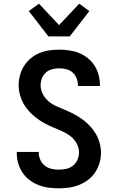

<svg xmlns="http://www.w3.org/2000/svg" viewBox="-20 -1012 640 1040"><path d="M299 8Q271 8 243.5 4.5Q216 1 190 -9Q164 -19 141 -36Q118 -53 102.5 -76Q87 -99 79 -126Q71 -153 71 -181V-189H190V-185Q190 -165 198.5 -146Q207 -127 223 -114.5Q239 -102 259 -97.5Q279 -93 299 -93Q319 -93 339 -97.5Q359 -102 375 -114.5Q391 -127 399.5 -146.5Q408 -166 408 -186Q408 -212 395 -235.5Q382 -259 361 -275Q340 -291 316 -301.5Q292 -312 268 -322Q244 -332 221 -344.5Q198 -357 177 -373Q156 -389 138 -408.5Q120 -428 107.5 -450.5Q95 -473 88 -498.5Q81 -524 81 -551Q81 -578 88.5 -605Q96 -632 110.5 -655Q125 -678 146.5 -696Q168 -714 193.5 -724.5Q219 -735 246.5 -739Q274 -743 301 -743Q328 -743 355.5 -739Q383 -735 408 -725Q433 -715 455 -697.5Q477 -680 491.5 -657.5Q506 -635 513.5 -608Q521 -581 521 -554V-546H402V-550Q402 -569 395 -587.5Q388 -606 373.5 -619Q359 -632 339.5 -637Q320 -642 301 -642Q282 -642 262.5 -637Q243 -632 228.5 -619Q214 -606 207 -587.5Q200 -569 200 -550Q200 -524 213 -500.5Q226 -477 246.5 -460.5Q267 -444 291.5 -434Q316 -424 340 -413.5Q364 -403 387 -390.5Q410 -378 431 -362Q452 -346 469.5 -327Q487 -308 500 -285Q513 -262 520 -236.5Q527 -211 527 -185Q527 -157 519 -129.5Q511 -102 495.5 -78.5Q480 -55 457.5 -38Q435 -21 409 -10.5Q383 0 355 4Q327 8 299 8ZM242 -815 136 -952 191 -992 300 -876 409 -992 464 -952 358 -815Z"/></svg>

Font: R Plex Mono
Style: Bold
Weight: 700
Monospace: yes
Designer: Belleve Invis
Foundry: Belleve Invis
Version: Version 31.8.0